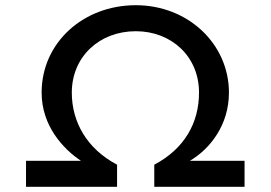

<svg xmlns="http://www.w3.org/2000/svg" viewBox="-20 -718 1040 738"><path d="M710 -100C788 -146 860 -238 860 -362C860 -549 703 -698 502 -698C300 -698 140 -554 140 -362C140 -235 222 -146 291 -100H80V0H430V-85C314 -146 256 -249 256 -362C256 -499 361 -598 502 -598C638 -598 745 -502 745 -362C745 -246 689 -146 573 -85V0H920V-100Z"/></svg>

Font: Goli Medium
Style: Regular
Weight: 500
Designer: jaikishan Patel
Foundry: MagicType
Version: Version 1.000;Glyphs 3.2 (3242)